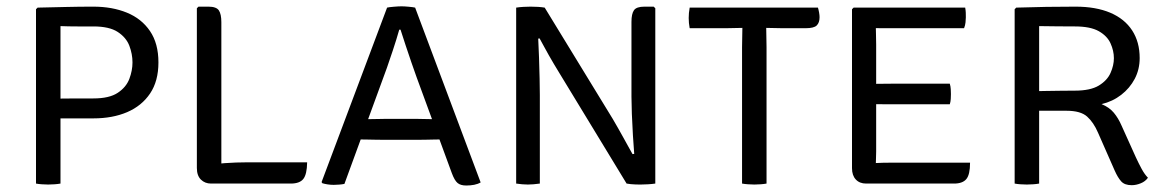

<svg xmlns="http://www.w3.org/2000/svg" viewBox="-20 -566 3592 592"><path d="M468.5 -373.5Q468.5 -316 442.8 -277.8Q417 -239.5 372 -220.2Q327 -201 268 -201Q254.5 -201 232.2 -201Q210 -201 187.5 -201Q165 -201 150 -201Q135 -201 136 -201V-261.5Q151.5 -262 177.5 -262.2Q203.5 -262.5 228.8 -262.5Q254 -262.5 268 -262.5Q317 -262.5 343 -279.8Q369 -297 378.8 -322.8Q388.5 -348.5 388.5 -373.5Q388.5 -399.5 378.8 -425Q369 -450.5 343 -467.5Q317 -484.5 268 -484.5Q247 -484.5 219 -484.5Q191 -484.5 166.5 -485.5V0Q158.5 1.5 148.5 2.2Q138.5 3 128.5 3Q119 3 108.8 2.2Q98.5 1.5 91 0V-537.5L96 -542.5Q143.5 -543.5 183.8 -544.5Q224 -545.5 268 -545.5Q326 -545.5 371.2 -527Q416.5 -508.5 442.5 -470.2Q468.5 -432 468.5 -373.5Z M662.5 0H630.5Q612 0 599.5 -12.2Q587 -24.5 587 -48V-540.5L592 -545.5H622.5Q647 -545.5 654.8 -534Q662.5 -522.5 662.5 -497.5ZM927 -65.5Q926.5 -28.5 915.2 -14.2Q904 0 876.5 0H630.5L603.5 -55Q637.5 -60.5 673.2 -63Q709 -65.5 741.5 -65.5Z M1173.5 -542.5Q1179.5 -544 1194 -545.2Q1208.5 -546.5 1218 -546.5Q1227 -546.5 1240.5 -545.2Q1254 -544 1260 -542.5L1462 -3.5Q1453.5 1.5 1442 3.8Q1430.5 6 1417.5 6Q1400 6 1390.8 -1.8Q1381.5 -9.5 1373 -32.5L1264.5 -328Q1257.5 -347 1248.5 -373.5Q1239.5 -400 1230.5 -426.8Q1221.5 -453.5 1215 -474.5H1211Q1202.5 -444.5 1191.2 -410.5Q1180 -376.5 1173 -357L1042 1Q1035 2.5 1026 3.2Q1017 4 1009 4Q999 4 989.8 2.5Q980.5 1 974 -1L971.5 -4.5ZM1157 -135Q1154 -135 1138.2 -135.2Q1122.5 -135.5 1107 -135.8Q1091.5 -136 1087.5 -136H1057.5L1082.5 -198.5H1109.5Q1113.5 -198.5 1126.5 -198.8Q1139.5 -199 1152.5 -199.2Q1165.5 -199.5 1168.5 -199.5H1264.5Q1268 -199.5 1279.5 -199.2Q1291 -199 1302.5 -198.8Q1314 -198.5 1318 -198.5H1346L1370 -136H1338.5Q1335.5 -136 1321.2 -135.8Q1307 -135.5 1292.5 -135.2Q1278 -135 1275 -135Z M1571.5 -542.5Q1581 -544 1593.5 -544.8Q1606 -545.5 1616 -545.5Q1627.5 -545.5 1639.2 -544.8Q1651 -544 1659.5 -542.5L1647.5 -448L1639.5 -447Q1641 -421.5 1642 -388.2Q1643 -355 1643.8 -323.8Q1644.5 -292.5 1644.5 -273V0Q1634.5 1.5 1625 2.2Q1615.5 3 1607.5 3Q1599.5 3 1590.2 2.2Q1581 1.5 1571.5 0ZM1704 -342Q1696 -355 1688 -368.5Q1680 -382 1672.5 -395.2Q1665 -408.5 1657.8 -421.8Q1650.5 -435 1643.5 -448L1609 -488L1659.5 -542.5L1869.5 -199Q1877.5 -185.5 1885.2 -171.8Q1893 -158 1900.8 -144Q1908.5 -130 1916 -116.5Q1923.5 -103 1930.5 -90.5L1962 -56.5L1912 0ZM2000.5 -540.5V0Q1990.5 1.5 1978.5 2.2Q1966.5 3 1956 3Q1948.5 3 1940.5 2.8Q1932.5 2.5 1925.2 1.8Q1918 1 1912 0L1927.5 -90.5L1935.5 -91.5Q1933.5 -115 1931.5 -148.8Q1929.5 -182.5 1928.2 -215.2Q1927 -248 1927 -268V-498.5Q1927 -523.5 1934.8 -534.5Q1942.5 -545.5 1967 -545.5H1995.5Z M2106.5 -479Q2105 -487 2104.2 -495.2Q2103.5 -503.5 2103.5 -510.5Q2103.5 -517.5 2104.2 -526Q2105 -534.5 2106.5 -542.5H2502Q2504 -536 2505.5 -527.5Q2507 -519 2507 -513Q2507 -496 2498.2 -487.5Q2489.5 -479 2464 -479H2393Q2384.5 -479 2367.8 -479.5Q2351 -480 2342.5 -480H2269Q2259.5 -480 2243.5 -479.5Q2227.5 -479 2218.5 -479ZM2268 -420.5Q2268 -436.5 2268.5 -450Q2269 -463.5 2269 -480V-510.5H2342.5V-480Q2342.5 -463.5 2343 -450Q2343.5 -436.5 2343.5 -420.5V0Q2335.5 1.5 2325.5 2.2Q2315.5 3 2306 3Q2297 3 2286.5 2.2Q2276 1.5 2268 0Z M2607 -537.5 2612 -542.5H2680.5V-481Q2680.5 -471.5 2681 -458Q2681.5 -444.5 2681.5 -428.5V-99Q2681.5 -89.5 2681 -78.8Q2680.5 -68 2680.5 -62.5V0H2650.5Q2630.5 0 2618.8 -12.5Q2607 -25 2607 -47.5ZM2908.5 -308Q2911 -300 2911.5 -291Q2912 -282 2912 -276Q2912 -269.5 2911.5 -260.8Q2911 -252 2908.5 -244.5H2735Q2725 -244.5 2711.2 -244.5Q2697.5 -244.5 2682.8 -244.8Q2668 -245 2655 -245.5V-307Q2668 -307.5 2682.8 -307.5Q2697.5 -307.5 2711.2 -307.8Q2725 -308 2735 -308ZM2956 -542.5Q2957.5 -534.5 2957.8 -526.8Q2958 -519 2958 -512.5Q2958 -506 2957 -496.8Q2956 -487.5 2952.5 -479H2735Q2725 -479 2711.2 -479Q2697.5 -479 2682.8 -479.2Q2668 -479.5 2655 -480V-542.5ZM2971 -64.5Q2971 -27.5 2959.5 -13.8Q2948 0 2921.5 0H2656V-61.5Q2667 -62.5 2678.5 -63.2Q2690 -64 2703.8 -64.2Q2717.5 -64.5 2736.5 -64.5Z M3494 -387Q3494 -352 3478.8 -323Q3463.5 -294 3437 -273.5Q3410.5 -253 3376.5 -245Q3400.5 -235 3414.2 -218.5Q3428 -202 3438 -179L3482 -81.5Q3491 -62 3500.2 -45Q3509.5 -28 3519.5 -18Q3511.5 -6.5 3497.2 -0.8Q3483 5 3469.5 5Q3447.5 5 3437 -6.8Q3426.5 -18.5 3417 -40L3365.5 -157Q3352 -188.5 3332 -206.5Q3312 -224.5 3268.5 -224.5H3153V-284.5Q3177.5 -285 3203 -285.5Q3228.5 -286 3252 -286.2Q3275.5 -286.5 3294 -286.5Q3342 -286.5 3368 -302.2Q3394 -318 3404.2 -341.2Q3414.5 -364.5 3414.5 -386.5Q3414.5 -409.5 3404.2 -432.2Q3394 -455 3368 -469.8Q3342 -484.5 3294.5 -484.5Q3272.5 -484.5 3240.5 -484.8Q3208.5 -485 3184 -485.5V0Q3176 1.5 3166 2.2Q3156 3 3146 3Q3136.5 3 3126.2 2.2Q3116 1.5 3108.5 0V-537.5L3113.5 -542.5Q3162 -544 3206.2 -544.8Q3250.5 -545.5 3296.5 -545.5Q3359 -545.5 3403.2 -526.8Q3447.5 -508 3470.8 -472.2Q3494 -436.5 3494 -387Z"/></svg>

Font: Signika SC
Style: Regular
Weight: 300
Designer: Anna Giedryś
Foundry: Anna Giedryś
Version: Version 2.000